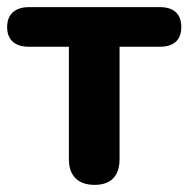

<svg xmlns="http://www.w3.org/2000/svg" viewBox="-22 -510 528 538"><path d="M243 8C289 8 313 -17 313 -64V-379H426C465 -379 486 -398 486 -434C486 -471 465 -490 426 -490H59C20 -490 -2 -470 -2 -434C-2 -398 20 -379 59 -379H171V-64C171 -17 197 8 243 8Z"/></svg>

Font: SN Pro
Style: Bold
Weight: 700
Designer: Tobias Whetton
Foundry: Supernotes
Version: Version 1.003;Glyphs 3.3 (3324)